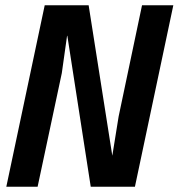

<svg xmlns="http://www.w3.org/2000/svg" viewBox="-20 -710 679 730"><path d="M639 -690 493 0H325L236 -574H235L215 -432L123 0H4L150 -690H317L407 -118L431 -267L520 -690Z"/></svg>

Font: Decalotype SemiBold Italic
Style: Regular
Weight: 600
Italic angle: -12°
Designer: Alfredo Marco Pradil
Foundry: Alfredo Marco Pradil
Version: Version 1.0